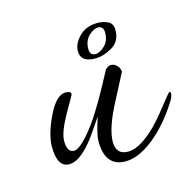

<svg xmlns="http://www.w3.org/2000/svg" viewBox="-66 -421 511 505"><g transform="rotate(-15 189.5 -168.5)"><path d="M218 17Q162 17 162 -53Q162 -70 177 -116Q143 -65 132 -53Q99 -14 73 -14Q40 -14 40 -70Q40 -102 61 -147Q85 -199 111 -199Q126 -199 126 -191Q126 -190 121 -181Q116 -172 101 -146Q75 -100 75 -77Q75 -45 94 -45Q109 -45 139 -81Q169 -117 209 -191L230 -230Q238 -238 245 -238Q254 -238 261 -231Q269 -223 269 -213Q269 -214 259.5 -195Q250 -176 234 -146Q198 -79 198 -41Q198 -6 231 -6Q258 -6 295 -38Q319 -59 349 -98Q360 -112 367.5 -121Q375 -130 376 -130Q379 -130 379 -124Q379 -118 373 -107Q344 -60 308 -27Q259 17 218 17ZM211 -265Q171 -265 171 -295Q171 -316 190 -335Q209 -354 240 -354Q254 -354 267.5 -348Q281 -342 281 -324Q281 -293 257 -279Q233 -265 211 -265ZM214 -276Q226 -276 239.5 -289Q253 -302 253 -324Q253 -342 238 -342Q226 -342 212.5 -329Q199 -316 199 -294Q199 -276 214 -276Z"/></g></svg>

Font: Corinthia
Style: Regular
Weight: 400
Designer: Robert E. Leuschke
Foundry: Robert E. Leuschke
Version: Version 1.013; ttfautohint (v1.8.3)